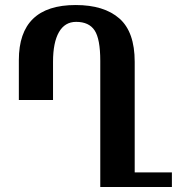

<svg xmlns="http://www.w3.org/2000/svg" viewBox="-20 -744 708 764"><path d="M664 -58V0H500H379V-502Q379 -589 356.5 -623Q334 -657 283 -657Q238 -657 214.5 -616Q191 -575 191 -498V-346H55V-505Q55 -724 281 -724Q394 -724 455 -670.5Q516 -617 516 -498V-58Z"/></svg>

Font: Noto Serif Armenian SmBold Cond
Style: Regular
Weight: 600
Width: 3
Designer: Monotype Design team
Foundry: Monotype Imaging Inc.
Version: Version 1.000